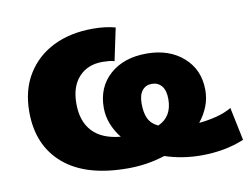

<svg xmlns="http://www.w3.org/2000/svg" viewBox="-62 -589 898 687"><g transform="rotate(-10 387.0 -246.0)"><path d="M351 11Q199 11 118.5 -58Q38 -127 38 -249Q38 -328 73 -385Q108 -442 169.5 -472.5Q231 -503 313 -503Q360 -503 395 -493L370 -375Q360 -378 349 -379Q338 -380 326 -380Q273 -380 241 -345.5Q209 -311 209 -249Q209 -184 243.5 -147.5Q278 -111 345 -105Q325 -130 314 -158.5Q303 -187 303 -217Q303 -292 353.5 -337Q404 -382 487 -382Q569 -382 620.5 -336.5Q672 -291 672 -217Q672 -186 661 -158Q650 -130 630 -105Q663 -108 694 -116Q725 -124 749 -138L774 -18Q704 11 618 11Q549 11 486 -10Q422 11 351 11ZM439 -208Q439 -175 449 -154Q459 -133 484 -121Q536 -144 536 -208Q536 -240 522.5 -256Q509 -272 487 -272Q465 -272 452 -256Q439 -240 439 -208Z"/></g></svg>

Font: Nunito Sans Black
Style: Regular
Weight: 900
Designer: Vernon Adams
Foundry: Vernon Adams
Version: Version 3.006; ttfautohint (v1.8.3)